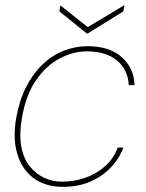

<svg xmlns="http://www.w3.org/2000/svg" viewBox="-20 -712 565 744"><path d="M224 12Q156 12 110.5 -21.5Q65 -55 47 -115.5Q29 -176 43 -256Q55 -323 81 -374.5Q107 -426 144 -461.5Q181 -497 226 -515Q271 -533 319 -533Q405 -533 452.5 -490Q500 -447 501 -382H479Q476 -442 433.5 -477.5Q391 -513 316 -513Q264 -513 212 -486Q160 -459 120.5 -402.5Q81 -346 65 -256Q54 -191 62.5 -144.5Q71 -98 95 -68Q119 -38 151.5 -23Q184 -8 220 -8Q268 -8 311.5 -23.5Q355 -39 388 -68.5Q421 -98 436 -140H458Q442 -97 409 -62.5Q376 -28 329.5 -8Q283 12 224 12ZM462 -692 458 -668 318 -581 210 -668 214 -691 320 -607Z"/></svg>

Font: DM Sans 10pt Thin
Style: Italic
Weight: 250
Italic angle: -10°
Version: Version 4.004;gftools[0.9.30]